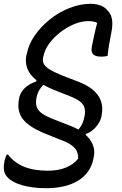

<svg xmlns="http://www.w3.org/2000/svg" viewBox="-24 -740 644 1010"><path d="M454 -720Q471 -720 484.5 -717Q498 -714 509 -709.5Q520 -705 529 -697.5Q538 -690 545 -681Q557 -667 562 -651.5Q567 -636 567 -617.5Q567 -599 563 -576Q557 -543 551 -511Q545 -479 542 -446Q535 -444 527 -443Q519 -442 509 -442Q478 -442 466 -454.5Q454 -467 459 -495Q467 -532 472 -556.5Q477 -581 481 -595.5Q485 -610 487.5 -620.5Q490 -631 491 -641L501 -609Q483 -629 442 -629Q404 -629 365 -612.5Q326 -596 291.5 -569Q257 -542 233.5 -509Q210 -476 204 -442L203 -439Q199 -420 206 -405Q213 -390 236 -375.5Q259 -361 303 -343L386 -311Q434 -293 464 -268Q494 -243 506 -211.5Q518 -180 512 -143L511 -135Q508 -113 495.5 -92.5Q483 -72 465.5 -57Q448 -42 428 -36L426 -21L368 -37Q383 -51 393.5 -64.5Q404 -78 410.5 -93Q417 -108 420 -126L421 -131Q426 -156 420 -174.5Q414 -193 395.5 -207Q377 -221 341 -235L260 -267Q202 -291 167.5 -318.5Q133 -346 120.5 -377.5Q108 -409 114 -445L117 -456Q126 -506 158.5 -553Q191 -600 238.5 -638Q286 -676 342 -698Q398 -720 454 -720ZM228 158Q283 158 324 141Q365 124 388 93L387 89Q387 67 378 51.5Q369 36 351 23Q333 10 304 -1L221 -34Q163 -57 128.5 -82.5Q94 -108 81.5 -138.5Q69 -169 74 -207L75 -214Q79 -248 102.5 -273Q126 -298 166 -311L170 -328L224 -314Q209 -301 197 -286.5Q185 -272 178 -257.5Q171 -243 168 -227L167 -220Q163 -196 169.5 -177Q176 -158 198 -142.5Q220 -127 262 -111L344 -79Q392 -61 422 -35Q452 -9 464 20.5Q476 50 470 82L468 92Q461 130 441 159.5Q421 189 389 209Q357 229 314.5 239.5Q272 250 218 250Q183 250 151.5 246Q120 242 94.5 235Q69 228 49 217.5Q29 207 16 193Q2 179 -2 160.5Q-6 142 -2 117Q0 103 3.5 92.5Q7 82 12 73H18Q51 116 102.5 137Q154 158 228 158Z"/></svg>

Font: Rec Mono Duotone
Style: Italic
Weight: 400
Italic angle: -10°
Monospace: yes
Version: Version 1.085; ttfautohint (v1.8.4.7-5d5b)